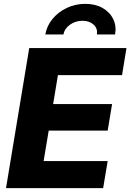

<svg xmlns="http://www.w3.org/2000/svg" viewBox="-20 -977 677 997"><path d="M11.2 0 131.8 -727.5H636.7L613.8 -586.9H280.8L255.9 -436.5H562L539.1 -298.8H232.9L206.5 -140.6H539.1L515.6 0ZM422.9 -957Q474.6 -957 512.2 -935.8Q549.8 -914.6 567.6 -878.7Q585.4 -842.8 577.6 -797.9H482.9Q488.3 -828.6 466.3 -848.9Q444.3 -869.1 408.2 -869.1Q372.1 -869.1 343.5 -848.9Q314.9 -828.6 309.6 -797.9H215.3Q223.1 -842.8 252.7 -878.7Q282.2 -914.6 326.7 -935.8Q371.1 -957 422.9 -957Z"/></svg>

Font: Inter ExtraBold
Style: Italic
Weight: 800
Italic angle: -9.3988°
Designer: Rasmus Andersson
Foundry: rsms
Version: Version 4.001;git-66647c0bb